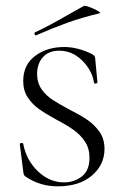

<svg xmlns="http://www.w3.org/2000/svg" viewBox="-20 -646 425 678"><path d="M227 -258Q267 -238 291 -221Q315 -204 332 -179.5Q349 -155 349 -120Q349 -64 304.5 -26Q260 12 184 12Q121 12 71 -22Q66 -25 64.5 -29Q63 -33 62 -41L50 -136Q49 -140 55 -141Q61 -142 62 -138Q73 -80 114 -41Q155 -2 206 -2Q242 -2 269 -23Q296 -44 296 -89Q296 -122 280 -146Q264 -170 241 -186.5Q218 -203 180 -223Q140 -245 117 -261.5Q94 -278 78 -302Q62 -326 62 -360Q62 -417 104 -448.5Q146 -480 207 -480Q252 -480 301 -457Q310 -452 312.5 -449.5Q315 -447 316 -441L324 -356Q324 -352 318.5 -351Q313 -350 312 -354Q305 -398 270 -432.5Q235 -467 189 -467Q152 -467 131.5 -444Q111 -421 111 -385Q111 -354 126.5 -331.5Q142 -309 165 -294Q188 -279 227 -258ZM107 -521Q103 -521 102 -525.5Q101 -530 104 -532Q150 -553 226 -597L276 -625Q280 -627 296.5 -621Q313 -615 325.5 -607.5Q338 -600 331 -599Q269 -584 217.5 -565.5Q166 -547 109 -522Z"/></svg>

Font: Cormorant Unicase Light
Style: Regular
Weight: 300
Designer: Christian Thalmann (Catharsis Fonts)
Foundry: Catharsis Fonts
Version: Version 4.000